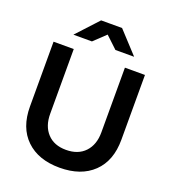

<svg xmlns="http://www.w3.org/2000/svg" viewBox="-167 -1066 1075 1206"><g transform="rotate(20 370.0 -463.5)"><path d="M676 -715V-282Q676 -141 594.5 -62.5Q513 16 370 16Q228 16 146.5 -62.5Q65 -141 65 -282V-715H200V-282Q200 -200 245 -151.5Q290 -103 370 -103Q451 -103 496.5 -151.5Q542 -200 542 -282V-715ZM573 -799H448L312 -927H426L291 -799H167L300 -943H440Z"/></g></svg>

Font: Wix Madefor Display
Style: Bold
Weight: 700
Designer: Dalton Maag Ltd
Foundry: Dalton Maag Ltd
Version: Version 3.100